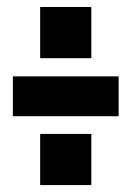

<svg xmlns="http://www.w3.org/2000/svg" viewBox="-20 -642 374 546"><path d="M317.4 -311.5H16.6V-424.8H317.4ZM239.7 -115.7H94.2V-261.2H239.7ZM239.7 -476.6H94.2V-622.1H239.7Z"/></svg>

Font: Anton
Style: Regular
Weight: 400
Designer: Vernon Adams, Tural Alisoy
Foundry: Vernon Adams
Version: Version 2.300